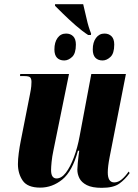

<svg xmlns="http://www.w3.org/2000/svg" viewBox="-20 -891 661 921"><path d="M403 -723Q375 -741 342.5 -769.5Q310 -798 283 -824.5Q256 -851 244 -863V-871H379Q387 -840 395.5 -801Q404 -762 417 -730L416 -723ZM288 -601Q266 -601 253.5 -614Q241 -627 241 -654Q241 -688 256 -709Q271 -730 297 -730Q318 -730 331 -717Q344 -704 344 -677Q344 -635 326 -618Q308 -601 288 -601ZM472 -601Q450 -601 437.5 -614Q425 -627 425 -654Q425 -688 440.5 -709Q456 -730 481 -730Q502 -730 515 -717Q528 -704 528 -677Q528 -635 510 -618Q492 -601 472 -601ZM468 10Q422 10 396.5 -3Q371 -16 361 -36Q351 -56 351 -77Q351 -88 353 -108Q355 -128 357 -145.5Q359 -163 360 -168H354Q327 -69 279 -30Q231 9 173 9Q112 9 89 -24.5Q66 -58 66 -104Q66 -127 70 -157Q74 -187 79 -212L124 -440Q129 -465 130 -477.5Q131 -490 131 -498Q131 -512 125.5 -519Q120 -526 97 -526H76L77 -536H311L236 -168Q230 -140 227.5 -114.5Q225 -89 225 -76Q225 -54 232 -44.5Q239 -35 251 -35Q275 -35 296 -62.5Q317 -90 334.5 -136.5Q352 -183 362 -238L418 -536H584L506 -138Q497 -92 497 -64Q497 -16 528 -16Q547 -16 564.5 -31Q582 -46 597 -68L602 -61Q580 -30 552 -10Q524 10 468 10Z"/></svg>

Font: Noto Serif Display ExtraCondensed Black
Style: Italic
Weight: 900
Width: 2
Italic angle: -12°
Designer: Monotype Design Team
Foundry: Monotype Imaging Inc.
Version: Version 2.009